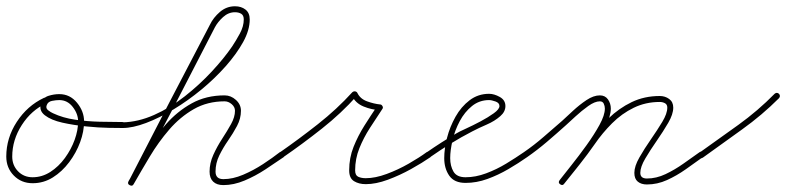

<svg xmlns="http://www.w3.org/2000/svg" viewBox="-20 -570 2506 612"><path d="M133 -253Q137 -245 128 -241Q80 -219 49.5 -171.5Q19 -124 19 -71Q19 -43 37.5 -24Q56 -5 84 -5Q114 -5 140.5 -22Q167 -39 187 -66.5Q207 -94 218 -124.5Q229 -155 229 -183Q229 -207 212 -229Q195 -251 169 -251Q159 -251 146 -248.5Q133 -246 129 -235Q129 -235 129 -235Q129 -235 129 -235Q125 -225 133.5 -218.5Q142 -212 149 -209Q181 -194 219.5 -188.5Q258 -183 297.5 -182Q337 -181 371 -181Q371 -181 371 -181Q371 -181 371 -181Q381 -180 381 -171Q380 -161 371 -162Q359 -162 327 -162.5Q295 -163 255 -167Q215 -171 179 -179Q143 -187 123 -202.5Q103 -218 111 -241Q111 -241 111 -241Q111 -241 111 -241Q117 -259 134.5 -264.5Q152 -270 169 -270Q203 -270 225.5 -242.5Q248 -215 248 -183Q248 -151 235.5 -117Q223 -83 200.5 -53Q178 -23 148.5 -4.5Q119 14 84 14Q48 14 24 -10.5Q0 -35 0 -71Q0 -130 33.5 -181.5Q67 -233 120 -258Q129 -262 133 -253Z M371 -162Q362 -161 362 -171Q361 -180 371 -180Q420 -181 471 -203.5Q522 -226 569 -263Q616 -300 655 -342Q694 -384 720 -422Q732 -440 744.5 -463Q757 -486 757 -508Q757 -521 749 -526Q741 -531 729 -531Q708 -531 691 -515.5Q674 -500 665 -483Q601 -358 536 -233Q471 -108 406 16Q406 16 406 16Q406 16 406 16Q402 25 394 20Q385 16 390 8Q454 -117 519 -242Q584 -367 649 -491Q660 -514 681 -532Q702 -550 729 -550Q749 -550 762.5 -539.5Q776 -529 776 -508Q776 -474 755 -436Q734 -398 699.5 -359Q665 -320 622 -284.5Q579 -249 533.5 -221.5Q488 -194 445.5 -178Q403 -162 371 -162Q371 -162 371 -162Q371 -162 371 -162ZM393 20Q385 16 390 7Q415 -37 444 -85Q473 -133 509 -174Q545 -215 591 -240.5Q637 -266 696 -266Q716 -266 732 -251.5Q748 -237 748 -217Q748 -192 735.5 -168.5Q723 -145 707 -122Q691 -99 679 -74.5Q667 -50 667 -23Q667 1 692 1Q722 1 755 -13Q788 -27 818.5 -47Q849 -67 872 -85Q880 -90 886 -83Q891 -75 884 -69Q858 -51 826 -30Q794 -9 759.5 5.5Q725 20 692 20Q671 20 659.5 9Q648 -2 648 -23Q648 -50 660 -76.5Q672 -103 688 -127.5Q704 -152 716.5 -174.5Q729 -197 729 -217Q729 -229 718.5 -238Q708 -247 696 -247Q641 -247 597.5 -222Q554 -197 519.5 -157Q485 -117 457.5 -71Q430 -25 406 17Q402 25 393 20Z M870 -72Q865 -79 873 -85Q932 -126 993 -174Q1054 -222 1103 -276Q1106 -279 1111 -279Q1117 -278 1119 -274Q1128 -255 1150 -247Q1172 -239 1192 -237Q1196 -237 1199 -232Q1202 -227 1199 -223Q1179 -193 1159 -162Q1139 -131 1125.5 -97.5Q1112 -64 1112 -27Q1112 -11 1122 -6.5Q1132 -2 1146 -2Q1176 -2 1212.5 -15.5Q1249 -29 1283 -48.5Q1317 -68 1340 -85Q1340 -85 1340 -85Q1340 -85 1340 -85Q1348 -90 1354 -83Q1359 -75 1352 -69Q1326 -51 1290 -31Q1254 -11 1216 3Q1178 17 1146 17Q1124 17 1108.5 7.5Q1093 -2 1093 -27Q1093 -67 1107 -102Q1121 -137 1141.5 -169.5Q1162 -202 1183 -233Q1186 -237 1190 -228Q1195 -218 1190 -219Q1165 -220 1139 -230.5Q1113 -241 1101 -266Q1100 -270 1110 -268Q1120 -267 1117 -264Q1068 -209 1006 -160Q944 -111 883 -69Q876 -64 870 -72Z M1351 -69Q1344 -64 1338 -72Q1333 -79 1341 -85Q1364 -101 1387.5 -116Q1411 -131 1435 -145Q1443 -150 1465 -160Q1487 -170 1511.5 -183Q1536 -196 1554 -209Q1572 -222 1572 -232Q1572 -242 1559.5 -246.5Q1547 -251 1539 -251Q1508 -251 1484.5 -232Q1461 -213 1445.5 -184Q1430 -155 1422.5 -123Q1415 -91 1415 -66Q1415 -41 1425.5 -23Q1436 -5 1464 -5Q1496 -5 1529.5 -17.5Q1563 -30 1593.5 -48.5Q1624 -67 1650 -85Q1650 -85 1650 -85Q1650 -85 1650 -85Q1657 -90 1663 -82Q1668 -75 1660 -69Q1633 -50 1600.5 -31Q1568 -12 1533.5 0.5Q1499 13 1464 13Q1428 13 1412 -10Q1396 -33 1396 -66Q1396 -96 1405 -131Q1414 -166 1432 -198Q1450 -230 1477 -250.5Q1504 -271 1539 -271Q1555 -271 1573 -261Q1591 -251 1591 -232Q1591 -214 1575 -200Q1557 -184 1531.5 -173Q1506 -162 1485 -151Q1450 -133 1417 -112.5Q1384 -92 1351 -69Q1351 -69 1351 -69Q1351 -69 1351 -69Z M1660 -69Q1653 -64 1647 -72Q1642 -79 1650 -85Q1682 -107 1712 -133Q1742 -159 1772 -185Q1785 -197 1806 -216.5Q1827 -236 1849.5 -251Q1872 -266 1892 -266Q1909 -266 1918 -253Q1927 -240 1927 -224Q1927 -200 1910 -167.5Q1893 -135 1868 -100Q1843 -65 1818.5 -34.5Q1794 -4 1778 16Q1778 16 1778 16Q1778 16 1778 16Q1773 23 1765 17Q1758 12 1764 4Q1778 -14 1801.5 -43.5Q1825 -73 1849.5 -107Q1874 -141 1891 -172Q1908 -203 1908 -224Q1908 -232 1904.5 -239.5Q1901 -247 1892 -247Q1876 -247 1855 -232Q1834 -217 1814.5 -199Q1795 -181 1784 -171Q1754 -144 1723.5 -118Q1693 -92 1660 -69Q1660 -69 1660 -69Q1660 -69 1660 -69ZM1778 16Q1773 23 1765 17Q1758 12 1764 4Q1788 -27 1813 -58Q1838 -89 1860 -121Q1886 -160 1919.5 -192.5Q1953 -225 1993.5 -244.5Q2034 -264 2083 -264Q2100 -264 2113 -254.5Q2126 -245 2126 -227Q2126 -206 2110 -178.5Q2094 -151 2073.5 -121.5Q2053 -92 2037 -65Q2021 -38 2021 -19Q2021 -1 2042 -1Q2072 -1 2101.5 -15Q2131 -29 2158.5 -48.5Q2186 -68 2210 -85Q2210 -85 2210 -85Q2210 -85 2210 -85Q2217 -90 2223 -82Q2228 -75 2220 -69Q2195 -51 2166 -30.5Q2137 -10 2106 4Q2075 18 2042 18Q2024 18 2013 9Q2002 0 2002 -19Q2002 -40 2018 -68Q2034 -96 2054.5 -125.5Q2075 -155 2091 -181.5Q2107 -208 2107 -227Q2107 -237 2099.5 -241Q2092 -245 2083 -245Q2038 -245 2000 -226.5Q1962 -208 1931 -177Q1900 -146 1876 -111Q1853 -78 1828 -46.5Q1803 -15 1778 16Q1778 16 1778 16Q1778 16 1778 16Z M2207 -70Q2202 -78 2209 -83Q2271 -127 2333.5 -172Q2396 -217 2449 -271Q2449 -271 2449 -271Q2449 -271 2449 -271Q2456 -277 2463 -271Q2469 -264 2463 -257Q2409 -203 2345.5 -157.5Q2282 -112 2221 -68Q2213 -62 2207 -70Z"/></svg>

Font: FRB American Cursive Guidelines Arrows Extralight
Style: Italic
Weight: 200
Italic angle: -25°
Version: Version 2.0;Modular Font Editor K font №1